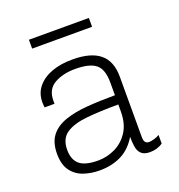

<svg xmlns="http://www.w3.org/2000/svg" viewBox="-125 -782 836 897"><g transform="rotate(-20 292.5 -333.5)"><path d="M219 10Q178 10 141 -2.5Q104 -15 81 -46Q58 -77 58 -131Q58 -187 83.5 -220Q109 -253 156 -269.5Q203 -286 266.5 -291Q330 -296 406 -296V-360Q406 -425 375 -450Q344 -475 273 -475Q212 -475 169.5 -451Q127 -427 127 -371V-355H78Q77 -361 76.5 -367.5Q76 -374 76 -381Q76 -426 102.5 -457.5Q129 -489 173.5 -505Q218 -521 273 -521H277Q367 -521 412 -484Q457 -447 457 -370V-69Q457 -51 463.5 -43.5Q470 -36 481 -36Q492 -36 507.5 -40.5Q523 -45 534 -52V-9Q521 0 504.5 5Q488 10 470 10Q441 10 427 -3.5Q413 -17 409.5 -39.5Q406 -62 406 -89Q375 -37 328 -13.5Q281 10 219 10ZM229 -36Q272 -36 312.5 -55Q353 -74 379.5 -114Q406 -154 406 -216V-250Q316 -250 249.5 -243.5Q183 -237 146 -212.5Q109 -188 109 -132Q109 -83 137 -59.5Q165 -36 229 -36ZM117 -633V-677H415V-633Z"/></g></svg>

Font: Chivo Medium Thin
Style: Regular
Weight: 250
Version: Version 2.002